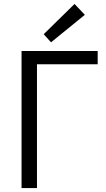

<svg xmlns="http://www.w3.org/2000/svg" viewBox="-20 -951 535 971"><path d="M89 0V-693H474V-626H167V0ZM238 -737 201 -778 357 -931 409 -876Z"/></svg>

Font: Ubuntu Sans
Style: Regular
Weight: 400
Designer: Dalton Maag Ltd
Foundry: Dalton Maag Ltd
Version: Version 1.006; ttfautohint (v1.8.4.7-5d5b)